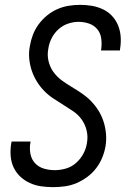

<svg xmlns="http://www.w3.org/2000/svg" viewBox="-20 -763 540 791"><path d="M199 8Q174 8 149.5 4.5Q125 1 103 -9Q81 -19 63.5 -35.5Q46 -52 36 -73.5Q26 -95 24 -120Q22 -145 26 -171L28 -180H106L105 -174Q101 -151 105.5 -128.5Q110 -106 124.5 -90.5Q139 -75 160.5 -68.5Q182 -62 206 -62Q228 -62 251 -68.5Q274 -75 292.5 -91Q311 -107 323 -129Q335 -151 338 -173Q343 -200 337 -225Q331 -250 317 -270Q303 -290 282.5 -304Q262 -318 241 -331Q220 -344 199.5 -357.5Q179 -371 162 -388.5Q145 -406 132 -427Q119 -448 111 -471.5Q103 -495 100.5 -521Q98 -547 103 -573Q107 -597 115.5 -619.5Q124 -642 139 -662.5Q154 -683 173.5 -699Q193 -715 215.5 -725Q238 -735 262 -739Q286 -743 310 -743Q335 -743 358.5 -739Q382 -735 403.5 -725Q425 -715 441 -698Q457 -681 466 -659.5Q475 -638 477 -613.5Q479 -589 475 -564L474 -555H396L397 -561Q400 -583 397 -605Q394 -627 380.5 -643Q367 -659 346.5 -666Q326 -673 303 -673Q282 -673 260 -665.5Q238 -658 220.5 -642Q203 -626 192.5 -605Q182 -584 179 -562Q174 -536 180 -511Q186 -486 200.5 -466Q215 -446 235 -431.5Q255 -417 276 -404.5Q297 -392 317.5 -378Q338 -364 355 -346.5Q372 -329 385 -308.5Q398 -288 406 -264Q414 -240 416.5 -214Q419 -188 415 -162Q411 -138 401.5 -114.5Q392 -91 376.5 -70.5Q361 -50 340 -34.5Q319 -19 296 -9Q273 1 248 4.5Q223 8 199 8Z"/></svg>

Font: Iosevka Fixed
Style: Italic
Weight: 400
Italic angle: -9°
Monospace: yes
Designer: Belleve Invis
Foundry: Belleve Invis
Version: Version 33.2.4